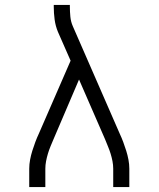

<svg xmlns="http://www.w3.org/2000/svg" viewBox="-20 -755 640 775"><path d="M98 0V-74Q98 -92 101.5 -110.5Q105 -129 110.5 -146.5Q116 -164 122.5 -181.5Q129 -199 137 -216L265 -510L214 -626Q204 -650 200.5 -676Q197 -702 197 -728V-735H262V-728Q262 -708 264 -687.5Q266 -667 274 -649L463 -216Q471 -199 477.5 -181.5Q484 -164 489.5 -146.5Q495 -129 498.5 -110.5Q502 -92 502 -74V0H437V-74Q437 -89 434 -104.5Q431 -120 426.5 -134.5Q422 -149 416 -163.5Q410 -178 404 -193L299 -434L196 -193Q190 -179 184 -164.5Q178 -150 173.5 -135Q169 -120 166 -104.5Q163 -89 163 -74V0Z"/></svg>

Font: Iosevka Curly Slab LtEx
Style: Regular
Weight: 300
Width: 7
Monospace: yes
Designer: Belleve Invis
Foundry: Belleve Invis
Version: Version 11.1.0; ttfautohint (v1.8.3)